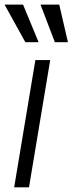

<svg xmlns="http://www.w3.org/2000/svg" viewBox="-22 -803 312 823"><path d="M38.7 0 129.6 -545.5H193.2L102.3 0ZM213.1 -622.2 151.6 -783.4H231.9L269.2 -622.2ZM86.6 -622.2 -2.5 -783.4H76.7L143.5 -622.2Z"/></svg>

Font: Karasuma Gothic
Style: Light Italic
Weight: 300
Italic angle: 9.39998°
Designer: Rasmus Andersson / Ryoko Nishizuka
Foundry: rsms
Version: Version 1.00